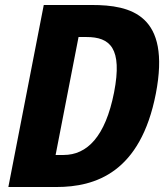

<svg xmlns="http://www.w3.org/2000/svg" viewBox="-20 -750 660 770"><path d="M13.5 0H206C363.5 0 543.5 -58.5 605 -374.5C666 -690.5 505.5 -730 348 -730H155.5ZM437.5 -379.5C402.5 -201.5 329 -128.5 235 -128.5H203L295 -601.5H327C421 -601.5 472 -557.5 437.5 -379.5Z"/></svg>

Font: Monaspace Neon ExtraBold
Style: Italic
Weight: 800
Italic angle: -11°
Designer: Riley Cran & the Lettermatic Team
Foundry: Lettermatic
Version: Version 1.200 (Monaspace Neon)